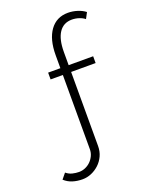

<svg xmlns="http://www.w3.org/2000/svg" viewBox="-167 -827 853 1090"><g transform="rotate(-20 259.5 -281.5)"><path d="M139 177Q107 177 79.5 168.5Q52 160 30 140L57 107Q74 121 94 126Q114 131 134 131Q153 131 171 123.5Q189 116 203 102.5Q217 89 226 70.5Q235 52 235 30V-418H161V-459H235V-537Q235 -633 274 -686.5Q313 -740 382 -740Q411 -740 439 -731Q467 -722 486 -707L467 -671Q454 -682 433 -689Q412 -696 390 -696Q339 -696 312 -655.5Q285 -615 285 -538V-459H433V-418H285V29Q285 62 272.5 89Q260 116 239 135.5Q218 155 192 166Q166 177 139 177Z"/></g></svg>

Font: Oxford Sans
Style: Regular
Weight: 300
Designer: Matt McInerney, Pablo Impallari, Rodrigo Fuenzalida
Foundry: Matt McInerney, Pablo Impallari, Rodrigo Fuenzalida
Version: Version 3.000g; ttfautohint (v1.5) -l 8 -r 28 -G 28 -x 14 -D